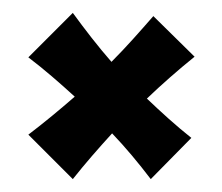

<svg xmlns="http://www.w3.org/2000/svg" viewBox="-20 -488 345 298"><path d="M277 -274C253 -293 230 -314 208 -335C231 -357 256 -379 282 -400L218 -463C197 -439 176 -415 153 -392C132 -416 112 -442 93 -468L24 -399C49 -380 73 -359 96 -338C73 -318 49 -298 24 -279L93 -210C112 -234 133 -258 154 -281C175 -259 195 -235 214 -210Z"/></svg>

Font: Mouse Memoirs
Style: Regular
Weight: 400
Designer: Astigmatic (AOETI)
Foundry: Astigmatic (AOETI)
Version: Version 1.000